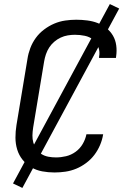

<svg xmlns="http://www.w3.org/2000/svg" viewBox="-20 -840 640 944"><path d="M248 8Q217 8 187.5 2.5Q158 -3 133.5 -17.5Q109 -32 91 -54.5Q73 -77 64.5 -105Q56 -133 56 -163.5Q56 -194 61 -225L115 -550Q119 -577 129 -603.5Q139 -630 156 -653.5Q173 -677 197 -695Q221 -713 247 -724Q273 -735 300.5 -739Q328 -743 355 -743Q382 -743 409 -739.5Q436 -736 459.5 -727Q483 -718 503 -702Q523 -686 535.5 -664.5Q548 -643 551.5 -616.5Q555 -590 551 -563L550 -555H467V-560Q472 -585 464 -607.5Q456 -630 438.5 -644.5Q421 -659 397 -664Q373 -669 348 -669Q331 -669 313 -666Q295 -663 278 -655Q261 -647 246.5 -634.5Q232 -622 222 -606.5Q212 -591 206 -573.5Q200 -556 197 -538L143 -213Q140 -193 139.5 -174.5Q139 -156 144 -138.5Q149 -121 159 -106.5Q169 -92 184 -82.5Q199 -73 217.5 -69.5Q236 -66 255 -66Q280 -66 305 -72Q330 -78 351.5 -93.5Q373 -109 386.5 -132Q400 -155 405 -180H488L487 -179Q483 -153 472 -127Q461 -101 444 -78.5Q427 -56 403.5 -38.5Q380 -21 354.5 -10.5Q329 0 302 4Q275 8 248 8ZM90 84 44 62 520 -820 566 -798Z"/></svg>

Font: Iosevka Extended Oblique
Style: Regular
Weight: 400
Width: 7
Italic angle: -9°
Monospace: yes
Designer: Belleve Invis
Foundry: Belleve Invis
Version: Version 32.0.1; ttfautohint (v1.8.4)